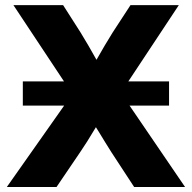

<svg xmlns="http://www.w3.org/2000/svg" viewBox="-20 -748 768 768"><path d="M71.3 -325.7V-422.4H656.2V-325.7ZM7.3 0 314 -435.5V-304.7L33.7 -727.5H232.4L302.2 -618.2Q318.8 -591.3 333.5 -565.9Q348.1 -540.5 362.1 -515.6Q376 -490.7 390.1 -466.3H341.3Q356 -490.7 369.9 -515.6Q383.8 -540.5 398.9 -565.9Q414.1 -591.3 430.7 -618.2L502 -727.5H695.3L421.9 -314.5V-437.5L720.2 0H516.6L425.3 -139.6Q411.1 -162.1 398.9 -181.9Q386.7 -201.7 375.2 -220.7Q363.8 -239.7 351.1 -259.3H376Q363.8 -239.7 352.3 -220.7Q340.8 -201.7 328.4 -181.6Q315.9 -161.6 300.8 -139.6L206.1 0Z"/></svg>

Font: Inter 28pt ExtraBold
Style: Regular
Weight: 800
Designer: Rasmus Andersson
Foundry: rsms
Version: Version 4.001;git-66647c0bb